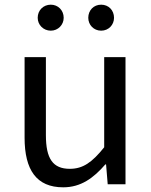

<svg xmlns="http://www.w3.org/2000/svg" viewBox="-20 -787 647 820"><path d="M250 13C325 13 379 -26 430 -85H433L440 0H516V-543H425V-158C373 -93 334 -66 278 -66C206 -66 176 -109 176 -210V-543H85V-199C85 -61 136 13 250 13ZM197 -656C228 -656 252 -681 252 -711C252 -743 228 -767 197 -767C165 -767 141 -743 141 -711C141 -681 165 -656 197 -656ZM412 -656C444 -656 467 -681 467 -711C467 -743 444 -767 412 -767C380 -767 357 -743 357 -711C357 -681 380 -656 412 -656Z"/></svg>

Font: Noto Sans Japanese Regular
Style: Regular
Weight: 400
Designer: Ryoko NISHIZUKA (kana & ideographs); Paul D. Hunt (Latin, Greek & Cyrillic); Wenlong ZHANG (bopomofo); Sandoll Communica
Foundry: Adobe Systems Incorporated
Version: Version 1.000;PS 1;hotconv 1.0.78;makeotf.lib2.5.61930